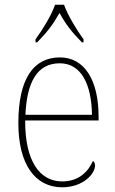

<svg xmlns="http://www.w3.org/2000/svg" viewBox="-20 -786 489 816"><path d="M131 -619V-606H138C183 -652 205 -682 233 -731C260 -682 283 -652 328 -606H335V-619C307 -657 268 -721 252 -766H214C199 -721 159 -657 131 -619ZM244 10C335 10 384 -49 384 -82C384 -93 380 -98 375 -102C354 -55 314 -15 244 -15C149 -15 86 -101 87 -274H399V-290C399 -447 338 -542 235 -542C122 -542 58 -451 58 -262C58 -87 130 10 244 10ZM371 -298H88C94 -432 135 -517 234 -517C325 -517 369 -428 371 -298Z"/></svg>

Font: Noto Serif Thai SemiCondensed Thin
Style: Regular
Weight: 100
Width: 4
Designer: Monotype Design Team
Foundry: Monotype Imaging Inc.
Version: Version 2.002